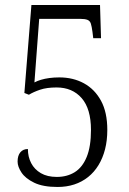

<svg xmlns="http://www.w3.org/2000/svg" viewBox="-20 -734 512 764"><path d="M209 10Q151 10 116 -7Q81 -24 65.5 -47.5Q50 -71 50 -91Q50 -115 61 -128Q72 -141 91 -141Q91 -110 104 -85Q117 -60 142.5 -45Q168 -30 206 -30Q247 -30 277.5 -49Q308 -68 325 -109.5Q342 -151 342 -217Q342 -301 305 -343.5Q268 -386 205 -386Q166 -386 139.5 -377Q113 -368 95 -357L77 -364L105 -714H378L382 -582H351L348 -607Q345 -629 341.5 -640Q338 -651 328 -655Q318 -659 298 -659H136L117 -406Q128 -412 143 -416.5Q158 -421 176.5 -423.5Q195 -426 216 -426Q271 -426 314 -402.5Q357 -379 382 -333Q407 -287 407 -217Q407 -175 398 -140Q389 -105 372 -77Q355 -49 330.5 -29.5Q306 -10 275.5 0Q245 10 209 10Z"/></svg>

Font: Noto Serif Khmer Condensed Light
Style: Regular
Weight: 300
Width: 3
Designer: Danh Hong and the Monotype Design Team
Foundry: Monotype Imaging Inc.
Version: Version 2.004